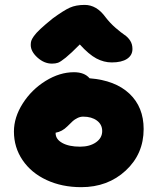

<svg xmlns="http://www.w3.org/2000/svg" viewBox="-20 -795 646 787"><path d="M192.9 -534.2Q161.1 -534.2 133.5 -559.1Q106 -584 106 -610.8Q106 -620.6 108.2 -627.7Q110.4 -634.8 118.9 -647Q127.4 -659.2 146.2 -676.8Q165 -694.3 195.8 -719.2Q241.2 -752.4 266.4 -763.7Q291.5 -774.9 327.1 -774.9Q376 -774.9 412.1 -725.1Q431.2 -700.2 453.9 -680.7Q476.6 -661.1 490.2 -652.1Q503.9 -643.1 513.4 -628.7Q522.9 -614.3 522.9 -594.2Q522.9 -568.4 500.7 -553.7Q478.5 -539.1 438 -539.1Q405.8 -539.1 375 -555.4Q344.2 -571.8 307.1 -612.8Q271 -576.2 249.5 -558.8Q228 -541.5 217.8 -537.8Q207.5 -534.2 192.9 -534.2ZM313 -27.8Q233.9 -27.8 170.9 -57.1Q107.9 -86.4 72.5 -138.7Q37.1 -190.9 37.1 -255.9Q37.1 -314 73.2 -370.8Q109.4 -427.7 167 -463.4Q224.6 -499 283.2 -499Q326.2 -499 347.2 -474.1Q452.6 -465.8 510.7 -410.9Q568.8 -356 568.8 -266.1Q568.8 -164.1 495.4 -95.9Q421.9 -27.8 313 -27.8ZM208 -249Q208 -224.1 235.4 -209Q262.7 -193.8 308.1 -193.8Q348.1 -193.8 373.5 -211.7Q398.9 -229.5 398.9 -257.8Q398.9 -284.7 377.2 -300.8Q355.5 -316.9 320.8 -316.9Q308.6 -316.9 297.1 -311Q285.6 -305.2 278.8 -299.1Q272 -293 255.9 -276.9Q234.4 -255.4 208 -251Z"/></svg>

Font: Shantell Sans Irregular
Style: Regular
Weight: 800
Designer: Stephen Nixon, Anya Danilova, Shantell Martin
Foundry: Arrow Type
Version: Version 1.006;[9816181b4]